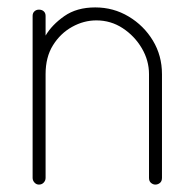

<svg xmlns="http://www.w3.org/2000/svg" viewBox="-20 -498 521 518"><path d="M85 0Q78 0 73 -5.5Q68 -11 68 -18V-455Q68 -463 73 -467.5Q78 -472 85 -472Q93 -472 98 -467.5Q103 -463 103 -455V-402Q120 -431 153.5 -454.5Q187 -478 237 -478Q286 -478 327 -453.5Q368 -429 392.5 -388.5Q417 -348 417 -298V-18Q417 -9 411.5 -4.5Q406 0 399 0Q393 0 387.5 -4.5Q382 -9 382 -18V-298Q382 -335 362.5 -368Q343 -401 311 -422Q279 -443 240 -443Q206 -443 174.5 -425.5Q143 -408 123 -376Q103 -344 103 -298V-18Q103 -11 98 -5.5Q93 0 85 0Z"/></svg>

Font: Dosis ExtraLight ExtraLight
Style: Regular
Weight: 250
Version: Version 3.001; ttfautohint (v1.8.2)